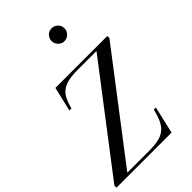

<svg xmlns="http://www.w3.org/2000/svg" viewBox="-351 -1156 1266 1266"><g transform="rotate(-45 282.0 -523.0)"><path d="M-50 0V-19.5L494 -730.5H314Q246 -730.5 205.8 -715.2Q165.5 -700 144 -666.8Q122.5 -633.5 110 -580H90.5L130.5 -750H614.5V-730.5L70.5 -19.5H280.5Q349 -19.5 389 -36Q429 -52.5 451.2 -89.8Q473.5 -127 488 -190H507.5L463.5 0ZM390.5 -925.5Q374 -925.5 360.5 -933.8Q347 -942 339 -955.8Q331 -969.5 331 -986Q331 -1002.5 339 -1016.2Q347 -1030 360.5 -1038Q374 -1046 390.5 -1046Q407 -1046 420.8 -1038Q434.5 -1030 442.8 -1016.2Q451 -1002.5 451 -986Q451 -969.5 442.8 -955.8Q434.5 -942 420.8 -933.8Q407 -925.5 390.5 -925.5Z"/></g></svg>

Font: Bodoni Moda
Style: Italic
Weight: 400
Italic angle: -13°
Designer: Owen Earl
Foundry: indestructible type
Version: Version 2.005